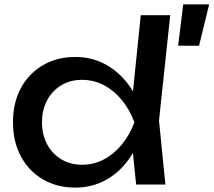

<svg xmlns="http://www.w3.org/2000/svg" viewBox="-20 -839 971 873"><path d="M599 0 577 -215 606 -282 578 -359 620 -770H754L703 -291L732 0ZM637 -283Q618 -194 574 -127Q530 -60 465.5 -23Q401 14 322 14Q239 14 175 -23.5Q111 -61 75 -128Q39 -195 39 -283Q39 -372 75 -438.5Q111 -505 175 -542.5Q239 -580 322 -580Q401 -580 465.5 -543Q530 -506 574.5 -439.5Q619 -373 637 -283ZM171 -283Q171 -226 194.5 -182.5Q218 -139 259 -114.5Q300 -90 353 -90Q407 -90 453 -114.5Q499 -139 534.5 -182.5Q570 -226 591 -283Q570 -340 534.5 -383.5Q499 -427 453 -451.5Q407 -476 353 -476Q300 -476 259 -451.5Q218 -427 194.5 -383.5Q171 -340 171 -283ZM813 -819H931L885 -631H790Z"/></svg>

Font: Unbounded
Style: Regular
Weight: 400
Designer: Luke Prowse, Jean-Baptiste Morizot, Fátima Lázaro, Florian Runge
Foundry: NaN
Version: Version 1.701;gftools[0.9.28.dev5+ged2979d]